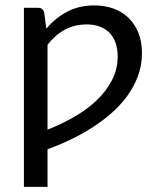

<svg xmlns="http://www.w3.org/2000/svg" viewBox="-20 -536 594 727"><path d="M160 -45Q214 -66.5 262.2 -94.2Q310.5 -122 346.8 -156.8Q383 -191.5 404.2 -232.8Q425.5 -274 425.5 -322.5Q425.5 -352 417.2 -374.8Q409 -397.5 393.5 -412.8Q378 -428 356.5 -435.8Q335 -443.5 308 -443.5Q262.5 -443.5 225.5 -423.5Q188.5 -403.5 160 -366.5ZM155.5 -427.5Q189 -467.5 234 -491.5Q279 -515.5 337.5 -515.5Q376 -515.5 409 -503.8Q442 -492 466 -469Q490 -446 503.8 -412.5Q517.5 -379 517.5 -335Q517.5 -288.5 502.2 -247.8Q487 -207 461 -171.5Q435 -136 400 -105.8Q365 -75.5 325.2 -50.5Q285.5 -25.5 243.2 -5.5Q201 14.5 160 29V171.5H70.5V-506.5H124Q143 -506.5 147.5 -488Z"/></svg>

Font: Lato 2
Style: Regular
Weight: 400
Designer: Lukasz Dziedzic with Adam Twardoch and Botio Nikoltchev
Foundry: tyPoland Lukasz Dziedzic
Version: Version 2.015; 2015-08-06; http://www.latofonts.com/